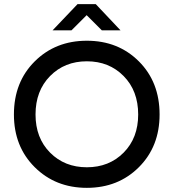

<svg xmlns="http://www.w3.org/2000/svg" viewBox="-20 -894 835 924"><path d="M748 -343Q748 -499 648.5 -598.5Q549 -698 398 -698Q247 -698 147 -598.5Q47 -499 47 -343Q47 -189 147 -89.5Q247 10 398 10Q549 10 648.5 -89.5Q748 -189 748 -343ZM151 -343Q151 -457 221 -528Q291 -599 398 -599Q505 -599 575 -528Q645 -457 645 -343Q645 -230 575 -159.5Q505 -89 398 -89Q291 -89 221 -159.5Q151 -230 151 -343ZM353 -874 233 -748H324L397 -821L470 -748H560L441 -874Z"/></svg>

Font: Roundo Medium
Style: Regular
Weight: 500
Designer: Namrata Goyal (Gurmukhi), Shiva Nallaperumal (Latin)
Foundry: Indian Type Foundry
Version: Version 1.000;PS 1.0;hotconv 1.0.88;makeotf.lib2.5.647800